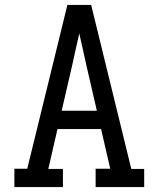

<svg xmlns="http://www.w3.org/2000/svg" viewBox="-20 -755 640 775"><path d="M38 0V-74H90L192 -490L252 -735H348L510 -73H562V0H366V-74H425L388 -234H212L175 -73H234V0ZM371 -308 329 -490Q322 -523 314.5 -555.5Q307 -588 300 -620Q293 -588 285.5 -555.5Q278 -523 271 -490L229 -308Z"/></svg>

Font: Iosevka Plex Etoile
Style: Regular
Weight: 400
Designer: Belleve Invis
Foundry: Belleve Invis
Version: Version 25.1.1; ttfautohint (v1.8.4)